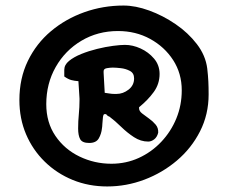

<svg xmlns="http://www.w3.org/2000/svg" viewBox="-20 -812 827 693"><path d="M367 -139Q300 -139 242.5 -162.5Q185 -186 141.5 -228.5Q98 -271 74 -327.5Q50 -384 50 -451Q50 -529 80.5 -592Q111 -655 164 -699.5Q217 -744 284.5 -768Q352 -792 426 -792Q469 -792 518.5 -774Q568 -756 613.5 -725Q659 -694 690.5 -653Q722 -612 728 -565Q731 -539 732 -518Q733 -497 733 -471Q733 -399 702 -338Q671 -277 618.5 -232.5Q566 -188 501 -163.5Q436 -139 367 -139ZM382 -221Q435 -221 481 -242Q527 -263 562 -300Q597 -337 616.5 -384.5Q636 -432 636 -486Q636 -547 605 -595Q574 -643 522 -671.5Q470 -700 406 -700Q333 -700 274 -665Q215 -630 181 -570Q147 -510 147 -436Q147 -370 180 -321.5Q213 -273 267 -247Q321 -221 382 -221ZM302 -296Q277 -296 269.5 -309.5Q262 -323 262 -348Q262 -374 264.5 -399.5Q267 -425 267 -451V-456Q267 -462 265.5 -480.5Q264 -499 263 -519Q249 -520 237.5 -523Q226 -526 212 -536V-560Q212 -578 229 -592Q246 -606 273 -617Q300 -628 330.5 -635.5Q361 -643 388 -646.5Q415 -650 431 -650Q459 -650 487.5 -637Q516 -624 536 -600.5Q556 -577 556 -545Q556 -509 535 -480Q514 -451 482 -425V-421Q482 -411 493 -402.5Q504 -394 518 -384Q532 -374 542 -362Q552 -350 551 -333Q547 -317 536.5 -309Q526 -301 515 -301Q488 -301 463.5 -317Q439 -333 417 -354.5Q395 -376 375 -391Q368 -393 363 -400H357Q353 -400 351.5 -388.5Q350 -377 349.5 -365Q349 -353 348 -349Q346 -329 336.5 -312.5Q327 -296 302 -296ZM392 -473H401Q424 -473 444 -488.5Q464 -504 464 -529Q464 -548 449 -556Q434 -564 416 -566Q398 -568 387 -568Q378 -568 366 -566Q354 -564 354 -555V-549Q354 -544 355.5 -521.5Q357 -499 358 -477Q366 -476 375 -474.5Q384 -473 392 -473Z"/></svg>

Font: Fuzzy Bubbles
Style: Bold
Weight: 700
Designer: Robert E. Leuschke
Foundry: Robert E. Leuschke
Version: Version 1.010; ttfautohint (v1.8.3)